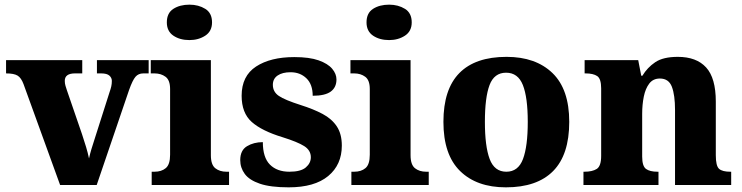

<svg xmlns="http://www.w3.org/2000/svg" viewBox="-20 -794 3183 824"><path d="M81 -433Q71 -460 55.5 -469.5Q40 -479 6 -479V-536H333V-479H302Q258 -479 258 -447Q258 -436 261 -426Q264 -416 267 -407L332 -218Q342 -188 349.5 -163Q357 -138 362 -114Q366 -133 372.5 -154.5Q379 -176 385 -194L450 -398Q455 -412 457.5 -423Q460 -434 460 -447Q460 -460 449.5 -469.5Q439 -479 414 -479H396V-536H618V-479H595Q574 -479 561.5 -464.5Q549 -450 534 -408L395 0H238Z M793 -622Q752 -622 724 -641Q696 -660 696 -698Q696 -738 724 -756Q752 -774 793 -774Q832 -774 861 -756Q890 -738 890 -698Q890 -660 861 -641Q832 -622 793 -622ZM631 0V-57H643Q673 -57 691.5 -72.5Q710 -88 710 -130V-412Q710 -450 690.5 -464.5Q671 -479 643 -479H627V-536H885V-128Q885 -87 904 -72Q923 -57 952 -57H963V0Z M1219 10Q1141 10 1095.5 -5.5Q1050 -21 1030.5 -47.5Q1011 -74 1011 -107Q1011 -149 1040 -166.5Q1069 -184 1108 -184Q1108 -118 1138.5 -87.5Q1169 -57 1222 -57Q1271 -57 1292.5 -75.5Q1314 -94 1314 -119Q1314 -149 1285.5 -167Q1257 -185 1193 -205Q1104 -232 1060.5 -270.5Q1017 -309 1017 -383Q1017 -468 1079 -508.5Q1141 -549 1243 -549Q1308 -549 1347.5 -535Q1387 -521 1405.5 -499Q1424 -477 1424 -453Q1424 -419 1399.5 -401Q1375 -383 1322 -383Q1322 -432 1295 -458Q1268 -484 1227 -484Q1192 -484 1171.5 -470Q1151 -456 1151 -430Q1151 -400 1176.5 -382.5Q1202 -365 1271 -343Q1325 -326 1364.5 -305Q1404 -284 1425.5 -251.5Q1447 -219 1447 -169Q1447 -87 1388.5 -38.5Q1330 10 1219 10Z M1650 -622Q1609 -622 1581 -641Q1553 -660 1553 -698Q1553 -738 1581 -756Q1609 -774 1650 -774Q1689 -774 1718 -756Q1747 -738 1747 -698Q1747 -660 1718 -641Q1689 -622 1650 -622ZM1488 0V-57H1500Q1530 -57 1548.5 -72.5Q1567 -88 1567 -130V-412Q1567 -450 1547.5 -464.5Q1528 -479 1500 -479H1484V-536H1742V-128Q1742 -87 1761 -72Q1780 -57 1809 -57H1820V0Z M2151 10Q2026 10 1954.5 -60Q1883 -130 1883 -271Q1883 -411 1951.5 -480.5Q2020 -550 2154 -550Q2279 -550 2351 -480.5Q2423 -411 2423 -271Q2423 -130 2354 -60Q2285 10 2151 10ZM2153 -57Q2204 -57 2224.5 -111.5Q2245 -166 2245 -271Q2245 -376 2224 -429Q2203 -482 2152 -482Q2101 -482 2081 -429Q2061 -376 2061 -271Q2061 -166 2081.5 -111.5Q2102 -57 2153 -57Z M2484 0V-57H2488Q2522 -57 2541 -69Q2560 -81 2560 -125V-415Q2560 -456 2543 -467.5Q2526 -479 2493 -479H2489V-536H2719L2732 -469H2737Q2758 -504 2792 -527Q2826 -550 2889 -550Q2969 -550 3010.5 -504.5Q3052 -459 3052 -358V-128Q3052 -82 3066 -69.5Q3080 -57 3114 -57H3118V0H2877V-322Q2877 -386 2863.5 -421.5Q2850 -457 2812 -457Q2783 -457 2766.5 -435.5Q2750 -414 2743 -379.5Q2736 -345 2736 -305V-122Q2736 -81 2752.5 -69Q2769 -57 2802 -57H2806V0Z"/></svg>

Font: Noto Serif Devanagari ExtraBold
Style: Regular
Weight: 800
Designer: Universal Thirst, Indian Type Foundry and the Monotype Design Team
Foundry: Monotype Imaging Inc.
Version: Version 2.004; ttfautohint (v1.8.4.7-5d5b)